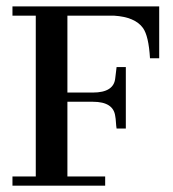

<svg xmlns="http://www.w3.org/2000/svg" viewBox="-20 -587 546 607"><path d="M19.4 -29.2H93.1V-537.5H19.4V-566.7H483.3V-402.8H454.2Q450 -473.6 431.9 -498.6Q406.9 -533.3 340.3 -537.5H193.1V-294.4H273.6Q340.3 -294.4 344.4 -340.3Q345.8 -348.6 346.5 -357.6Q347.2 -366.7 348.6 -375H377.8V-180.6H348.6Q347.2 -188.9 346.5 -200.7Q345.8 -212.5 344.4 -219.4Q338.9 -265.3 273.6 -265.3H193.1V-29.2H312.5V0H19.4Z"/></svg>

Font: Sree Krushnadevaraya
Style: Regular
Weight: 400
Designer: Purushoth Kumar Guthula
Foundry: Andhrapradesh Society for Knowledge Networks
Version: Version 1.0.5; ttfautohint (v1.2.42-39fb)